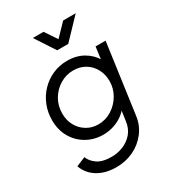

<svg xmlns="http://www.w3.org/2000/svg" viewBox="-235 -915 1134 1261"><g transform="rotate(-30 331.5 -285.0)"><path d="M270 220Q212 220 167 202.5Q122 185 92.5 155Q63 125 50 86L120 57Q132 92 170 118.5Q208 145 278 145Q323 145 365 128Q407 111 437 76.5Q467 42 474 -12L492 -140L514 -128Q483 -70 425.5 -39Q368 -8 302 -8Q235 -8 179 -39.5Q123 -71 90 -127.5Q57 -184 57 -259Q57 -318 78 -370.5Q99 -423 137.5 -463Q176 -503 227 -525.5Q278 -548 338 -548Q407 -548 459.5 -517.5Q512 -487 541 -436L531 -416L547 -536H623L550 -10Q541 59 501 111Q461 163 401 191.5Q341 220 270 220ZM308 -83Q364 -83 410.5 -112.5Q457 -142 485 -190Q513 -238 513 -293Q513 -344 491 -385Q469 -426 430 -449.5Q391 -473 340 -473Q286 -473 239.5 -445Q193 -417 165 -369.5Q137 -322 137 -262Q137 -211 159.5 -170.5Q182 -130 221 -106.5Q260 -83 308 -83ZM316 -640 218 -790H299L360 -699L448 -790H543L400 -640Z"/></g></svg>

Font: Plus Jakarta Sans
Style: Italic
Weight: 400
Italic angle: -8°
Designer: Gumpita Rahayu
Foundry: Tokotype
Version: Version 2.006